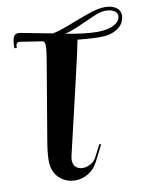

<svg xmlns="http://www.w3.org/2000/svg" viewBox="-95 -944 815 1021"><g transform="rotate(-10 312.5 -433.0)"><path d="M310.5 -770Q416 -750 481.9 -750Q537.1 -750 571 -768.1Q605 -786.1 605 -815.9Q605 -833 587.4 -843.3Q569.8 -853.5 541 -853.5Q516.6 -853.5 479.5 -837.9Q442.4 -822.3 395.3 -800.8Q348.1 -779.3 310.5 -770ZM187 -751 69.8 -769Q64 -770 62.5 -770Q51.3 -770 47.4 -763.2Q43.5 -756.3 43.5 -740.2L30.8 -741.2Q30.8 -782.7 38.3 -799.8Q45.9 -816.9 64.5 -816.9Q67.4 -816.9 75.2 -815.9L246.6 -783.2Q284.2 -790.5 343 -813.7Q401.9 -836.9 454.1 -855Q506.3 -873 541 -873Q578.6 -873 601.6 -857.4Q624.5 -841.8 624.5 -815.9Q624.5 -772.9 587.6 -746.6Q550.8 -720.2 490.7 -720.2Q443.8 -720.2 369.1 -727.5Q362.8 -693.8 353 -650.4Q343.3 -606.9 334.2 -568.8Q325.2 -530.8 323.7 -522.9L230.5 -125Q227.5 -112.8 227.5 -102.1Q227.5 -77.1 242.2 -64Q256.8 -50.8 279.3 -50.8Q301.3 -50.8 322.3 -63Q343.3 -75.2 354 -96.2L387.7 -161.6L396 -156.7L353 -72.3Q333.5 -33.2 299.8 -12.9Q266.1 7.3 228.5 7.3Q178.2 7.3 142.3 -26.9Q106.4 -61 106.4 -121.6Q106.4 -161.6 119.1 -235.4L188.5 -646.5Q197.8 -702.1 197.8 -723.6Q197.8 -746.6 187 -751Z"/></g></svg>

Font: QumpellkaNo12
Style: Regular
Weight: 500
Designer: gluk (gluksza@wp.pl)
Foundry: gluk (gluksza@wp.pl)
Version: Version 00.480